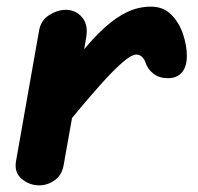

<svg xmlns="http://www.w3.org/2000/svg" viewBox="-20 -557 595 577"><path d="M484.5 -322Q459 -322 441.2 -335.5Q423.5 -349 416.5 -371Q414.5 -378 407.2 -385.5Q400 -393 389.5 -393Q375 -393 346.2 -367.8Q317.5 -342.5 279 -299.2Q240.5 -256 196.5 -202.5L171.5 -62Q166.5 -31.5 145 -15.8Q123.5 0 98 0Q68.5 0 45.5 -19.2Q22.5 -38.5 28 -72L97.5 -465.5Q103 -496 128 -511.8Q153 -527.5 177.5 -527.5Q207 -527.5 226 -505.8Q245 -484 239.5 -447.5L233 -409Q264 -446.5 295.8 -475.2Q327.5 -504 361.5 -520.5Q395.5 -537 434 -537Q471 -537 494.8 -513Q518.5 -489 530 -454.5Q541.5 -420 541.5 -389Q541.5 -357.5 527 -339.8Q512.5 -322 484.5 -322Z"/></svg>

Font: Edu QLD Hand
Style: Regular
Weight: 400
Designer: Tina and Corey Anderson, Eben Sorkin
Foundry: Sorkin Type Co.
Version: Version 2.000